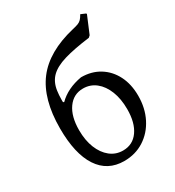

<svg xmlns="http://www.w3.org/2000/svg" viewBox="-181 -850 886 970"><g transform="rotate(-30 262.5 -365.0)"><path d="M259 12Q162 12 110.5 -66.5Q59 -145 59 -293Q59 -464 132.5 -560.5Q206 -657 366 -695Q388 -700 399.5 -704.5Q411 -709 419 -717.5Q427 -726 436 -742L464 -730L466 -726L424 -626L414 -617Q321 -605 264 -588Q207 -571 178 -542.5Q149 -514 142 -467Q135 -420 141 -347L126 -407L144 -398Q195 -449 280 -464Q341 -464 387 -435.5Q433 -407 458.5 -356.5Q484 -306 484 -239Q484 -167 455 -110Q426 -53 375 -20.5Q324 12 259 12ZM280 -37Q337 -37 369.5 -83Q402 -129 402 -208Q402 -268 384 -313.5Q366 -359 334 -384.5Q302 -410 260 -410Q204 -410 171 -363.5Q138 -317 138 -237Q138 -178 156 -133Q174 -88 206 -62.5Q238 -37 280 -37Z"/></g></svg>

Font: Alegreya
Style: Regular
Weight: 400
Designer: Juan Pablo del Peral
Foundry: Huerta Tipografica
Version: Version 2.009